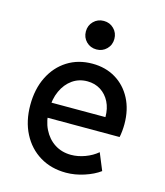

<svg xmlns="http://www.w3.org/2000/svg" viewBox="-111 -823 785 915"><g transform="rotate(15 281.0 -365.0)"><path d="M299.8 7.8Q226.6 7.8 170.9 -25.9Q115.2 -59.6 84 -120.1Q52.7 -180.7 52.7 -260.3Q52.7 -339.4 82.5 -399.4Q112.3 -459.5 165.5 -493.2Q218.8 -526.9 288.6 -526.9Q354 -526.9 403.8 -496.8Q453.6 -466.8 481.7 -412.8Q509.8 -358.9 509.8 -287.6Q509.8 -272 508.1 -253.7Q506.3 -235.4 503.4 -222.7H130.4V-296.9H413.6Q413.6 -339.4 397.5 -371.3Q381.3 -403.3 352.8 -421.4Q324.2 -439.5 287.1 -439.5Q245.6 -439.5 213.6 -417Q181.6 -394.5 163.3 -354.5Q145 -314.5 145 -261.2Q145 -207.5 165 -166.7Q185.1 -126 220.2 -103.3Q255.4 -80.6 301.3 -80.6Q335 -80.6 369.9 -93.5Q404.8 -106.4 430.7 -128.4L465.3 -44.4Q435.1 -22 389.6 -7.1Q344.2 7.8 299.8 7.8ZM288.1 -597.2Q258.3 -597.2 238 -617.4Q217.8 -637.7 217.8 -667.5Q217.8 -697.3 238 -717.5Q258.3 -737.8 288.1 -737.8Q317.9 -737.8 338.1 -717.5Q358.4 -697.3 358.4 -667.5Q358.4 -637.7 338.1 -617.4Q317.9 -597.2 288.1 -597.2Z"/></g></svg>

Font: Reddit Mono Medium
Style: Regular
Weight: 500
Monospace: yes
Designer: Stephen Hutchings
Foundry: Reddit
Version: Version 1.014